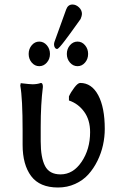

<svg xmlns="http://www.w3.org/2000/svg" viewBox="-20 -813 524 850"><path d="M160.2 -251V-187Q160.2 -115.2 179.4 -78.1Q198.7 -41 248 -41Q303.7 -41 341.3 -96.7Q378.9 -152.3 378.9 -228Q378.9 -282.2 352.5 -318.4Q326.2 -354.5 285.2 -368.2V-386.2Q293.5 -404.8 309.1 -425.3Q324.7 -445.8 335 -445.8Q385.7 -445.8 414.8 -391.6Q443.8 -337.4 443.8 -242.2Q443.8 -206.5 436 -170.9Q428.2 -135.3 411.6 -101.3Q395 -67.4 371.3 -41Q347.7 -14.6 312.7 1.2Q277.8 17.1 236.8 17.1Q155.8 17.1 117.9 -33.4Q80.1 -84 80.1 -171.9V-233.9Q80.1 -377.9 69.8 -434.1L71.8 -444.8Q112.3 -439.9 124 -439.9Q144.5 -439.9 161.1 -445.8Q169.9 -445.8 169.9 -428.2Q160.2 -352.1 160.2 -251ZM300.8 -793Q316.4 -793 329.6 -780.5Q342.8 -768.1 342.8 -751Q342.8 -743.7 336.9 -729Q331.5 -721.7 317.6 -702.1Q303.7 -682.6 292 -666.5Q280.3 -650.4 267.3 -633.3Q254.4 -616.2 245.4 -606.2Q236.3 -596.2 232.9 -596.2Q227.1 -596.2 223.1 -602.1Q219.2 -607.9 219.2 -616.2Q219.2 -622.1 221.2 -627.9L272.9 -771Q280.8 -793 300.8 -793ZM120.6 -535.9Q106.9 -551.8 106.9 -574.2Q106.9 -596.7 120.6 -612.8Q134.3 -628.9 153.8 -628.9Q173.3 -628.9 187.3 -612.8Q201.2 -596.7 201.2 -574.2Q201.2 -551.8 187.3 -535.9Q173.3 -520 153.8 -520Q134.3 -520 120.6 -535.9ZM289.8 -535.9Q275.9 -551.8 275.9 -574.2Q275.9 -596.7 289.8 -612.8Q303.7 -628.9 323.2 -628.9Q342.8 -628.9 356.4 -612.8Q370.1 -596.7 370.1 -574.2Q370.1 -551.8 356.4 -535.9Q342.8 -520 323.2 -520Q303.7 -520 289.8 -535.9Z"/></svg>

Font: Linear Smooth Low Contrast
Style: Regular
Weight: 500
Designer: Philipp H. Poll, Flanker
Foundry: Philipp H. Poll, reworked by Flanker
Version: Version 1.010 | FøM Fix